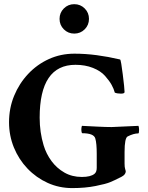

<svg xmlns="http://www.w3.org/2000/svg" viewBox="-20 -915 728 943"><path d="M335 8.8Q270.5 8.8 214.4 -16.6Q158.2 -42 115.2 -86.9Q72.3 -131.8 48.3 -190.4Q24.4 -249 24.4 -314.5Q24.4 -383.8 49.3 -444.3Q74.2 -504.9 118.2 -551.8Q162.1 -598.6 220.2 -625Q278.3 -651.4 345.7 -651.4Q399.4 -651.4 455.1 -644Q510.7 -636.7 569.3 -623Q572.3 -623 575.7 -601.1Q579.1 -579.1 583 -549.3Q586.9 -519.5 589.4 -494.6Q591.8 -469.7 591.8 -462.9Q591.8 -455.1 574.2 -455.1Q555.7 -455.1 543.9 -460Q539.1 -478.5 528.3 -498Q517.6 -517.6 496.1 -542Q474.6 -566.4 436.5 -581.5Q398.4 -596.7 350.6 -596.7Q174.8 -596.7 174.8 -336.9Q174.8 -265.6 194.3 -201.2Q207 -159.2 232.9 -124Q258.8 -88.9 296.4 -67.4Q334 -45.9 381.8 -45.9Q425.8 -45.9 444.3 -61.5Q455.1 -70.3 455.1 -90.8V-159.2Q455.1 -210.9 448.2 -234.4Q441.4 -260.7 383.8 -260.7Q381.8 -260.7 380.4 -268.6Q378.9 -276.4 379.9 -285.6Q380.9 -294.9 382.8 -296.9Q421.9 -294.9 460.9 -293Q500 -291 528.3 -291Q543 -291 660.2 -296.9Q663.1 -288.1 663.1 -277.3Q663.1 -259.8 659.2 -259.8Q636.7 -259.8 607.4 -245.1Q591.8 -238.3 591.8 -168V-111.3Q591.8 -93.8 594.7 -85Q597.7 -76.2 597.7 -74.2Q597.7 -57.6 577.1 -46.9Q541 -28.3 521.5 -20.5Q501 -11.7 449.7 -1.5Q398.4 8.8 335 8.8ZM344.7 -750Q314.5 -750 293.5 -771Q272.5 -792 272.5 -822.3Q272.5 -852.5 293.5 -873.5Q314.5 -894.5 344.7 -894.5Q375 -894.5 396 -873.5Q417 -852.5 417 -822.3Q417 -792 396 -771Q375 -750 344.7 -750Z"/></svg>

Font: Crimson Text
Style: Bold
Weight: 700
Designer: Sebastian Kosch
Foundry: Sebastian Kosch
Version: Version 1.100